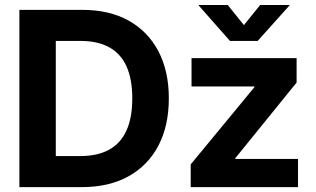

<svg xmlns="http://www.w3.org/2000/svg" viewBox="-20 -768 1295 788"><path d="M315.9 0H127.4V-127.4H308.1Q380.4 -127.4 428 -153.8Q475.6 -180.2 499.3 -232.9Q522.9 -285.6 522.9 -364.3Q522.9 -442.9 499.3 -495.4Q475.6 -547.9 428.2 -574Q380.9 -600.1 309.6 -600.1H124V-727.5H318.4Q428.2 -727.5 507.6 -683.6Q586.9 -639.6 629.9 -558.1Q672.9 -476.6 672.9 -364.3Q672.9 -251.5 629.9 -169.9Q586.9 -88.4 507.1 -44.2Q427.2 0 315.9 0ZM209 -727.5V0H59.6V-727.5ZM762.7 0V-93.3L1024.4 -410.6V-413.1H766.1V-529.3H1197.3V-429.2L945.3 -118.2V-115.7H1203.1V0ZM914.6 -747.6 981 -665 1047.9 -747.6H1168V-745.6L1037.6 -600.1H923.8L795.4 -745.6V-747.6Z"/></svg>

Font: Inter 24pt
Style: Bold
Weight: 700
Designer: Rasmus Andersson
Foundry: rsms
Version: Version 4.001;git-66647c0bb